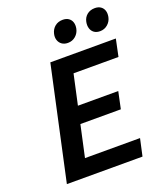

<svg xmlns="http://www.w3.org/2000/svg" viewBox="-154 -953 889 1052"><g transform="rotate(-20 290.5 -427.0)"><path d="M493 0H52L195 -658H577L556 -558H294L194 -100H515ZM150 -284 172 -383H491L470 -284ZM323 -725Q302 -725 288 -735Q274 -745 268.5 -762Q263 -779 268 -799Q274 -824 292.5 -839Q311 -854 338 -854Q358 -854 371.5 -845Q385 -836 390.5 -820Q396 -804 392 -783Q387 -758 368 -741.5Q349 -725 323 -725ZM510 -725Q489 -725 475.5 -735Q462 -745 457 -762Q452 -779 456 -799Q461 -824 479.5 -839Q498 -854 525 -854Q545 -854 558.5 -845Q572 -836 577.5 -820Q583 -804 579 -783Q574 -758 555 -741.5Q536 -725 510 -725Z"/></g></svg>

Font: Ysabeau Infant
Style: Bold Italic
Weight: 700
Italic angle: -12°
Designer: Christian Thalmann (Catharsis Fonts)
Version: Version 2.001;gftools[0.9.30]; featfreeze: ss01,ss02,lnum